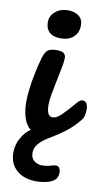

<svg xmlns="http://www.w3.org/2000/svg" viewBox="-102 -737 579 1035"><g transform="rotate(10 187.5 -219.0)"><path d="M171 -532Q128 -532 107.5 -552Q87 -572 87 -606Q87 -641 115 -664.5Q143 -688 183 -688Q219 -688 242.5 -671Q266 -654 266 -619Q266 -579 239.5 -555.5Q213 -532 171 -532ZM176 250Q107 250 66.5 214.5Q26 179 26 118Q26 74 47.5 37Q69 0 97 -18Q70 -40 58.5 -78.5Q47 -117 47 -163Q47 -193 52 -235Q57 -277 66.5 -323Q76 -369 88 -410Q97 -441 111.5 -453.5Q126 -466 160 -466Q191 -466 201 -456Q211 -446 211 -432Q211 -414 204.5 -379.5Q198 -345 189.5 -305.5Q181 -266 174.5 -228.5Q168 -191 168 -167Q168 -139 175.5 -122Q183 -105 203 -105Q222 -105 250 -132Q278 -159 320 -209Q328 -218 334.5 -220.5Q341 -223 347 -223Q361 -223 368 -210.5Q375 -198 375 -178Q375 -164 372 -147.5Q369 -131 356 -116Q323 -76 286 -48Q249 -20 215 0Q169 26 148.5 50Q128 74 128 101Q128 132 147.5 146Q167 160 190 160Q201 160 212.5 158.5Q224 157 237 153Q266 143 277.5 150.5Q289 158 290 181Q291 200 281 215Q271 230 243 240Q230 244 211 247Q192 250 176 250Z"/></g></svg>

Font: Pacifico
Style: Regular
Weight: 400
Designer: Vernon Adams
Foundry: Vernon Adams
Version: Version 3.010; ttfautohint (v1.8.4.7-5d5b)